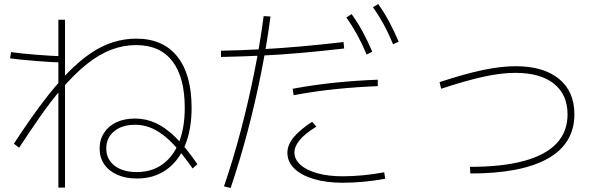

<svg xmlns="http://www.w3.org/2000/svg" viewBox="-20 -875 3040 954"><path d="M660 12Q605 12 563 -6.5Q521 -25 498 -58.5Q475 -92 475 -137Q475 -181 497 -215Q519 -249 558.5 -267.5Q598 -286 651 -286Q705 -286 754 -263.5Q803 -241 853.5 -191.5Q904 -142 961 -59L937 -38Q895 -98 859 -139Q823 -180 789 -205.5Q755 -231 721.5 -243Q688 -255 651 -255Q586 -255 547 -222.5Q508 -190 508 -137Q508 -84 549 -52Q590 -20 660 -20Q734 -20 787.5 -58.5Q841 -97 869.5 -168.5Q898 -240 898 -339Q898 -491 836.5 -571Q775 -651 656 -651Q594 -651 534 -628.5Q474 -606 412 -557Q350 -508 281 -427H280Q233 -372 182.5 -300Q132 -228 75 -141L49 -161Q124 -276 189.5 -363Q255 -450 314.5 -511Q374 -572 430 -610Q486 -648 542.5 -665.5Q599 -683 657 -683Q790 -683 861 -594Q932 -505 932 -339Q932 -231 899 -152Q866 -73 805 -30.5Q744 12 660 12ZM270 57V-777H303V57ZM289 -565Q265 -565 230.5 -567Q196 -569 158 -572Q120 -575 86 -578.5Q52 -582 30 -585L35 -616Q56 -613 89.5 -609.5Q123 -606 160.5 -603Q198 -600 232.5 -598Q267 -596 290 -596Z M1093 51Q1139 -84 1176.5 -226.5Q1214 -369 1243 -513Q1272 -657 1290 -795L1324 -793Q1306 -655 1277 -510Q1248 -365 1210 -221Q1172 -77 1126 59ZM1078 -623Q1177 -625 1273.5 -630Q1370 -635 1472 -644Q1574 -653 1687 -666L1690 -634Q1577 -621 1474.5 -612Q1372 -603 1274.5 -598.5Q1177 -594 1078 -592ZM1682 33Q1601 33 1539 14.5Q1477 -4 1442.5 -37.5Q1408 -71 1408 -116Q1408 -154 1438 -191.5Q1468 -229 1531 -270L1552 -246Q1494 -210 1468.5 -178.5Q1443 -147 1443 -117Q1443 -83 1473 -56Q1503 -29 1557.5 -14Q1612 1 1682 1Q1729 1 1783 -4Q1837 -9 1889 -19L1894 13Q1842 23 1787 28Q1732 33 1682 33ZM1434 -434Q1543 -454 1647 -464.5Q1751 -475 1857 -479V-447Q1755 -443 1650.5 -432.5Q1546 -422 1439 -402ZM1802 -604Q1777 -662 1753 -705.5Q1729 -749 1701 -788L1727 -805Q1758 -762 1782.5 -716.5Q1807 -671 1830 -618ZM1933 -655Q1909 -713 1885 -756.5Q1861 -800 1833 -839L1859 -855Q1890 -812 1914 -766.5Q1938 -721 1961 -668Z M2315 -46Q2476 -46 2584 -75.5Q2692 -105 2746 -163Q2800 -221 2800 -307Q2800 -405 2732.5 -459Q2665 -513 2540 -513Q2471 -513 2383.5 -494Q2296 -475 2172 -434L2164 -467Q2292 -509 2381.5 -527.5Q2471 -546 2542 -546Q2680 -546 2757 -483.5Q2834 -421 2834 -307Q2834 -162 2702.5 -87.5Q2571 -13 2317 -13Z"/></svg>

Font: M PLUS 2 ExtraLight
Style: Regular
Weight: 250
Designer: Coji Morishita
Foundry: UNDERFOREST DESIGN
Version: Version 1.001